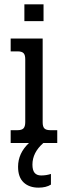

<svg xmlns="http://www.w3.org/2000/svg" viewBox="-20 -657 313 882"><path d="M180 -560H92V-637H180ZM129 99Q129 125 139 137Q149 149 169 149Q193 149 214 142V191Q192 205 157 205Q114 205 88.5 181Q63 157 63 109Q63 47 113 0H29V-59H61Q80 -59 88 -67.5Q96 -76 96 -96V-385Q96 -405 88 -413Q80 -421 61 -421H29V-480H176V-95Q176 -75 184 -67Q192 -59 211 -59H243V0H179Q129 44 129 99Z"/></svg>

Font: Pridi Light
Style: Regular
Weight: 300
Designer: Katatrad Team
Foundry: CadsonDemak
Version: Version 1.003